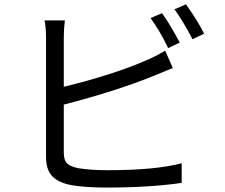

<svg xmlns="http://www.w3.org/2000/svg" viewBox="-20 -844 1040 886"><path d="M809.6 -647.5 755.9 -622.1Q719.7 -698.2 674.8 -760.7L727.5 -783.2Q763.7 -733.4 809.6 -647.5ZM274.4 -361.3V-140.6Q274.4 -104.5 289.6 -89.8Q304.7 -75.2 343.8 -67.4Q400.4 -58.6 475.6 -58.6Q699.2 -58.6 818.4 -90.8V0Q670.9 21.5 471.7 21.5Q376 21.5 311.5 10.7Q251 0 221.7 -30.3Q192.4 -60.5 192.4 -119.1V-668.9Q192.4 -716.8 185.5 -750H279.3Q274.4 -710.9 274.4 -668.9V-443.4Q504.9 -500 654.3 -565.4Q691.4 -580.1 742.2 -610.4L777.3 -530.3Q684.6 -492.2 682.6 -491.2Q512.7 -422.9 274.4 -361.3ZM785.2 -800.8 837.9 -824.2Q892.6 -748 921.9 -688.5L868.2 -663.1Q825.2 -746.1 785.2 -800.8Z"/></svg>

Font: Gen Shin Gothic Monospace Regular
Style: Regular
Weight: 400
Designer: [Source Han Sans]
Ryoko NISHIZUKA  (kana & ideographs); Paul D. Hunt (Latin, Greek & Cyrillic); Wenlong ZHANG  (bopomofo
Version: Version 1.002.20150607